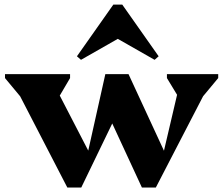

<svg xmlns="http://www.w3.org/2000/svg" viewBox="-20 -822 981 844"><path d="M276 2.4 47.2 -440H97V-364.4L2 -478.8V-496H288V-478.8L222.2 -366.8H209V-467L385.8 -125.4H360.2L443 -496H533.8L545.2 -427.6L337.2 2.4ZM603.8 2.4 438.8 -354 463.2 -496H545L716 -126.4H693L777.4 -486.4L777.6 -387.8H769L713.8 -478.8V-496H939.2V-478.8L844.2 -364.6V-440H894L665 2.4ZM336 -559 318.2 -574.6 478.2 -801.8H517.4L677.4 -574.6L659.6 -559L491.8 -654.6H503.8Z"/></svg>

Font: Platypi Light
Style: Regular
Weight: 300
Designer: David Sargent
Foundry: Bolt Cutter Type
Version: Version 1.200